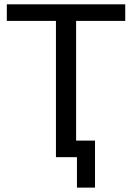

<svg xmlns="http://www.w3.org/2000/svg" viewBox="-20 -731 614 893"><path d="M337.9 141.6V0H240.2V-633.8H11.7V-710.9H562.5V-633.8H334V-77.1H421.9V141.6Z"/></svg>

Font: RobotoFlex
Style: Regular
Weight: 400
Designer: Berlow after Robertson
Foundry: Google
Version: Version 2.136